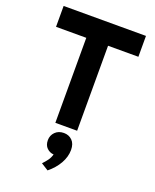

<svg xmlns="http://www.w3.org/2000/svg" viewBox="-177 -800 963 1193"><g transform="rotate(20 304.0 -203.0)"><path d="M232 0V-562H32V-700H576.5V-562H376V0ZM287.5 294.5 240 264.5Q258.5 245 270.8 227.8Q283 210.5 289 188.5Q263.5 187 244.2 168.5Q225 150 225 117Q225 85 247 63Q269 41 304.5 41Q337.5 41 359.5 62.8Q381.5 84.5 381.5 125.5Q381.5 170.5 356.5 214.8Q331.5 259 287.5 294.5Z"/></g></svg>

Font: Overpass ExtraBold
Style: Regular
Weight: 800
Designer: Delve Withrington, Dave Bailey, Thomas Jockin
Foundry: Delve Fonts LLC
Version: Version 4.000; ttfautohint (v1.8.3)